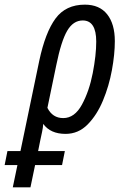

<svg xmlns="http://www.w3.org/2000/svg" viewBox="-105 -566 540 826"><path d="M99 -102 137 -285Q158 -389 184 -433.5Q210 -478 251 -478Q309 -478 309 -387Q309 -329 294 -251.5Q279 -174 247.5 -116Q216 -58 167 -58Q121 -58 99 -102ZM162 144 174 84H59L68 39Q72 20 76 1.5Q80 -17 81 -33Q112 10 177 10Q232 10 272 -30.5Q312 -71 338 -133.5Q364 -196 376.5 -264.5Q389 -333 389 -389Q389 -463 356 -504.5Q323 -546 260 -546Q178 -546 134 -486.5Q90 -427 64 -305L-17 84H-73L-85 144H-30L-50 240H26L46 144Z"/></svg>

Font: Noto Sans Display Condensed
Style: Italic
Weight: 400
Width: 3
Designer: Monotype Design team
Foundry: Monotype Imaging Inc.
Version: 1.000